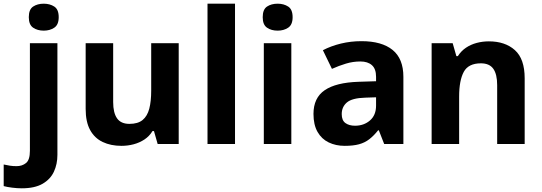

<svg xmlns="http://www.w3.org/2000/svg" viewBox="-84 -780 2937 1040"><path d="M34 240Q9 240 -18.5 236.5Q-46 233 -64 228V111Q-46 115 -30 117.5Q-14 120 6 120Q36 120 57 103Q78 86 78 37V-546H227V59Q227 109 208 150Q189 191 146.5 215.5Q104 240 34 240ZM72 -687Q72 -729 95.5 -744.5Q119 -760 153 -760Q186 -760 210 -744.5Q234 -729 234 -687Q234 -646 210 -630Q186 -614 153 -614Q119 -614 95.5 -630Q72 -646 72 -687Z M884 -546V0H770L750 -70H742Q725 -42 698.5 -24.5Q672 -7 640 1.5Q608 10 574 10Q516 10 472 -11Q428 -32 404 -76Q380 -120 380 -190V-546H529V-227Q529 -169 550 -139Q571 -109 617 -109Q663 -109 688.5 -130Q714 -151 724.5 -191Q735 -231 735 -289V-546Z M1189 0H1040V-760H1189Z M1494 -546V0H1345V-546ZM1420 -760Q1453 -760 1477 -744.5Q1501 -729 1501 -686.8Q1501 -646 1477 -630Q1453 -614 1420 -614Q1385.7 -614 1362.4 -630Q1339 -646 1339 -686.8Q1339 -729 1362.4 -744.5Q1385.7 -760 1420 -760Z M1874 -557Q1984 -557 2042.5 -509.5Q2101 -462 2101 -364V0H1997L1968 -74H1964Q1941 -45 1916.5 -26Q1892 -7 1860.5 1.5Q1829 10 1783 10Q1735 10 1696.5 -8.5Q1658 -27 1636 -65.5Q1614 -104 1614 -163Q1614 -250 1675 -291.5Q1736 -333 1858 -337L1953 -340V-364Q1953 -407 1930.5 -427Q1908 -447 1868 -447Q1828 -447 1790 -435.5Q1752 -424 1714 -407L1665 -508Q1709 -531 1762.5 -544Q1816 -557 1874 -557ZM1895 -251Q1823 -249 1795 -225Q1767 -201 1767 -162Q1767 -128 1787 -113.5Q1807 -99 1839 -99Q1887 -99 1920 -127.5Q1953 -156 1953 -208V-253Z M2564 -556Q2652 -556 2705 -508.5Q2758 -461 2758 -356V0H2609V-319Q2609 -378 2588 -407.5Q2567 -437 2521 -437Q2453 -437 2428 -390.5Q2403 -344 2403 -257V0H2254V-546H2368L2388 -476H2396Q2414 -504 2440 -521.5Q2466 -539 2498 -547.5Q2530 -556 2564 -556Z"/></svg>

Font: Noto Sans Kannada
Style: Regular
Weight: 400
Designer: Jelle Bosma - Monotype Design Team
Foundry: Monotype Imaging Inc.
Version: Version 2.003